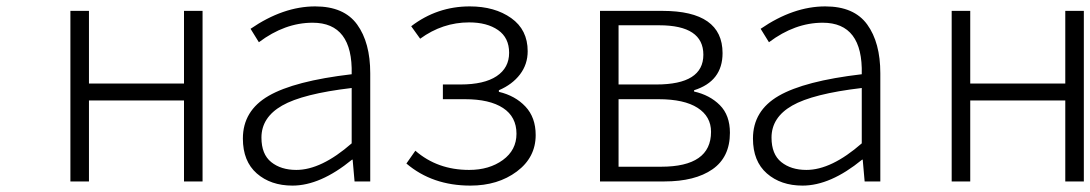

<svg xmlns="http://www.w3.org/2000/svg" viewBox="-20 -567 3407 600"><path d="M200 0V-533H258V-306H555V-533H613V0H555V-253H258V0Z M894 13Q826 13 782.5 -25Q739 -63 739 -134Q739 -221 819.5 -267.5Q900 -314 1079 -335Q1083 -496 957 -496Q870 -496 789 -435L763 -477Q865 -547 965 -547Q1055 -547 1096 -490.5Q1137 -434 1137 -338V0H1088L1082 -68H1080Q981 13 894 13ZM906 -36Q984 -36 1079 -119V-292Q926 -274 861.5 -237Q797 -200 797 -137Q797 -85 827.5 -60.5Q858 -36 906 -36Z M1450 13Q1331 13 1250 -56L1278 -96Q1347 -36 1446 -36Q1509 -36 1551.5 -67Q1594 -98 1594 -149Q1594 -202 1552 -229.5Q1510 -257 1433 -257H1364V-303H1419Q1493 -303 1532 -329Q1571 -355 1571 -402Q1571 -449 1536.5 -473Q1502 -497 1446 -497Q1363 -497 1293 -446L1265 -485Q1346 -547 1448 -547Q1526 -547 1577.5 -510.5Q1629 -474 1629 -407Q1629 -366 1605 -334.5Q1581 -303 1539 -285V-280Q1590 -268 1622 -234Q1654 -200 1654 -145Q1654 -75 1595 -31Q1536 13 1450 13Z M1855 0V-533H2050Q2238 -533 2238 -401Q2238 -313 2149 -285V-281Q2198 -270 2229.5 -238.5Q2261 -207 2261 -152Q2261 -76 2206.5 -38Q2152 0 2056 0ZM1913 -303H2031Q2178 -303 2178 -396Q2178 -488 2040 -488H1913ZM1913 -46H2046Q2202 -46 2202 -155Q2202 -203 2160 -230Q2118 -257 2038 -257H1913Z M2488 13Q2420 13 2376.5 -25Q2333 -63 2333 -134Q2333 -221 2413.5 -267.5Q2494 -314 2673 -335Q2677 -496 2551 -496Q2464 -496 2383 -435L2357 -477Q2459 -547 2559 -547Q2649 -547 2690 -490.5Q2731 -434 2731 -338V0H2682L2676 -68H2674Q2575 13 2488 13ZM2500 -36Q2578 -36 2673 -119V-292Q2520 -274 2455.5 -237Q2391 -200 2391 -137Q2391 -85 2421.5 -60.5Q2452 -36 2500 -36Z M2954 0V-533H3012V-306H3309V-533H3367V0H3309V-253H3012V0Z"/></svg>

Font: NotoSansHansLight
Style: Regular
Weight: 300
Designer: Ryoko NISHIZUKA  (kana & ideographs); Paul D. Hunt (Latin, Greek & Cyrillic); Wenlong ZHANG  (bopomofo); Sandoll Communi
Foundry: Adobe Systems Incorporated
Version: Version 1.00;December 8, 2021;FontCreator 13.0.0.2675 64-bit